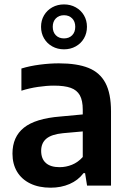

<svg xmlns="http://www.w3.org/2000/svg" viewBox="-20 -841 584 870"><path d="M483 -336V0H374.5L365.5 -56.5H358.5Q334 -24 295.2 -7.2Q256.5 9.5 209.5 9.5Q156 9.5 117 -9.5Q78 -28.5 57.2 -63.2Q36.5 -98 36.5 -145Q36.5 -221 88.5 -262.5Q140.5 -304 253 -313L355 -322.5V-344Q355 -385.5 341.8 -409.2Q328.5 -433 300.2 -443Q272 -453 224.5 -453Q191 -453 152 -447.2Q113 -441.5 77 -430V-530.5Q114 -542 159.8 -548Q205.5 -554 246.5 -554Q329.5 -554 381 -533.2Q432.5 -512.5 457.8 -465Q483 -417.5 483 -336ZM355 -129.5V-245.5L265.5 -237.5Q214 -232.5 190.2 -212.8Q166.5 -193 166.5 -157.5Q166.5 -121.5 187.8 -102.5Q209 -83.5 250 -83.5Q279 -83.5 306.2 -94.5Q333.5 -105.5 355 -129.5ZM166 -719.5Q166 -748.5 179.5 -771.5Q193 -794.5 216.8 -807.8Q240.5 -821 270 -821Q299.5 -821 323.2 -807.8Q347 -794.5 360.5 -771.5Q374 -748.5 374 -719.5Q374 -690.5 360.5 -667.2Q347 -644 323.2 -630.8Q299.5 -617.5 270 -617.5Q240.5 -617.5 216.8 -630.8Q193 -644 179.5 -667.2Q166 -690.5 166 -719.5ZM321 -719.5Q321 -743.5 306.8 -757.8Q292.5 -772 270 -772Q247.5 -772 233.2 -757.8Q219 -743.5 219 -719.5Q219 -695.5 233 -681.2Q247 -667 270 -667Q293 -667 307 -681.2Q321 -695.5 321 -719.5Z"/></svg>

Font: Encode Sans SemiBold
Style: Regular
Weight: 600
Designer: Multiple Designers
Foundry: Impallari Type
Version: Version 2.000